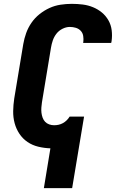

<svg xmlns="http://www.w3.org/2000/svg" viewBox="-20 -763 640 998"><path d="M208 215 242 8Q210 7 179 -0.5Q148 -8 123 -25Q98 -42 81 -67.5Q64 -93 56 -123Q48 -153 48.5 -185.5Q49 -218 54 -251L101 -534Q106 -563 116 -591Q126 -619 143.5 -644.5Q161 -670 185.5 -689.5Q210 -709 237.5 -721.5Q265 -734 294.5 -738.5Q324 -743 353 -743Q382 -743 410 -739.5Q438 -736 463.5 -725.5Q489 -715 509.5 -698Q530 -681 543.5 -657.5Q557 -634 560.5 -606Q564 -578 560 -549L558 -540H412L413 -544Q415 -560 412.5 -576Q410 -592 399.5 -603Q389 -614 374 -618.5Q359 -623 343 -623Q324 -623 305 -613.5Q286 -604 273.5 -588Q261 -572 254.5 -553Q248 -534 245 -515L198 -231Q196 -218 195 -204Q194 -190 195.5 -177Q197 -164 201.5 -151.5Q206 -139 214.5 -130Q223 -121 235.5 -116.5Q248 -112 261 -112Q273 -112 284.5 -114.5Q296 -117 307 -123Q318 -129 327 -138Q336 -147 342 -157H417L355 215Z"/></svg>

Font: Iosevka Aile Heavy Oblique
Style: Regular
Weight: 900
Italic angle: -9°
Designer: Belleve Invis
Foundry: Belleve Invis
Version: Version 31.1.0; ttfautohint (v1.8.4)